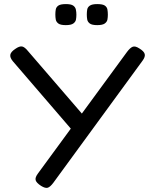

<svg xmlns="http://www.w3.org/2000/svg" viewBox="-20 -711 769 940"><path d="M181 199Q158 184 154.5 171Q151 158 166 138L602 -457Q617 -477 629.5 -482Q642 -487 662 -474Q685 -460 688.5 -446.5Q692 -433 678 -414L241 184Q226 204 214 208Q202 212 181 199ZM363 -39 43 -411Q28 -429 30.5 -443Q33 -457 54 -471Q75 -486 88 -483.5Q101 -481 117 -461L398 -135ZM456 -588Q430 -588 419.5 -596Q409 -604 407 -615.5Q405 -627 405 -640Q405 -653 407 -664.5Q409 -676 420 -683.5Q431 -691 456 -691Q483 -691 493.5 -683.5Q504 -676 506 -664Q508 -652 508 -639Q508 -627 506 -615.5Q504 -604 493 -596Q482 -588 456 -588ZM302 -588Q276 -588 265.5 -596Q255 -604 253 -615.5Q251 -627 251 -640Q251 -653 253 -664.5Q255 -676 265.5 -683.5Q276 -691 303 -691Q328 -691 338.5 -683.5Q349 -676 351.5 -664Q354 -652 354 -639Q354 -627 352 -615.5Q350 -604 339 -596Q328 -588 302 -588Z"/></svg>

Font: Fredoka Expanded
Style: Regular
Weight: 400
Width: 7
Designer: Ben Nathan
Foundry: Milena B. Brandão, Ben Nathan
Version: Version 2.001